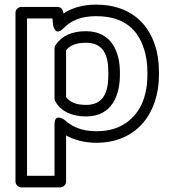

<svg xmlns="http://www.w3.org/2000/svg" viewBox="-20 -583 744 831"><path d="M253 -459C285 -491 325 -513 396 -513C519 -513 577 -453 603 -372C613 -342 618 -308 618 -270V-259C618 -148 574 -69 493 -33C466 -21 434 -15 397 -15C331 -15 290 -36 258 -65C258 -65 216 -95 216 -46V178H97V-503H207L210 -474C210 -474 218 -424 253 -459ZM229 -553H72C61 -553 47 -543 47 -528V203C47 214 57 228 72 228H241C252 228 266 218 266 203V3C300 22 344 35 397 35C575 35 668 -97 668 -259V-270C668 -312 663 -351 651 -387C619 -485 540 -563 396 -563C337 -563 293 -549 255 -525C253 -539 246 -553 229 -553ZM353 -79C468 -79 499 -176 499 -259V-270C499 -353 466 -448 352 -448C289 -448 245 -426 220 -387C217 -383 216 -377 216 -373V-156C216 -151 218 -146 220 -143C244 -102 289 -79 353 -79ZM353 -129C305 -129 281 -143 266 -163V-365C281 -384 304 -398 352 -398C427 -398 449 -345 449 -270V-259C449 -183 427 -129 353 -129Z"/></svg>

Font: Asimov
Style: XWidOu
Weight: 500
Designer: Google
Version: Version 2.000980; 2014